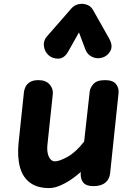

<svg xmlns="http://www.w3.org/2000/svg" viewBox="-20 -950 684 980"><path d="M231 10Q170.5 10 133.2 -17.5Q96 -45 81.8 -97Q67.5 -149 75 -222.5L102.5 -482.5Q104 -493.5 110.5 -507.2Q117 -521 132.8 -531Q148.5 -541 176.5 -541Q213.5 -541 233 -519.2Q252.5 -497.5 249.5 -469.5L222 -210.5Q219.5 -184.5 224 -165.8Q228.5 -147 238 -136.8Q247.5 -126.5 260 -126.5Q283.5 -126.5 325.5 -150Q367.5 -173.5 409.5 -227.5L438 -484Q440 -501.5 457 -521.2Q474 -541 516 -541Q556 -541 572 -521Q588 -501 585 -473.5L542 -65Q538.5 -34.5 517.2 -17.2Q496 0 456 0Q420.5 0 405.2 -18Q390 -36 392 -68L392.5 -72.5Q369 -51 340.8 -32.2Q312.5 -13.5 284.2 -1.8Q256 10 231 10ZM502.5 -656Q475.5 -648 450.8 -659.5Q426 -671 416.5 -696L383 -784.5L329 -688.5Q309 -652 279 -650.8Q249 -649.5 227.5 -668.5Q207 -688 204 -715.5Q201 -743 219.5 -764L344 -906.5Q355 -919 368.8 -924.8Q382.5 -930.5 396.5 -930.5Q413.5 -930.5 429.2 -923.5Q445 -916.5 455.5 -898L537 -753.5Q557.5 -717 543.8 -690.8Q530 -664.5 502.5 -656Z"/></svg>

Font: Edu NSW ACT Hand
Style: Regular
Weight: 400
Designer: Tina and Corey Anderson, Eben Sorkin, Mirko Velimirovic
Foundry: Sorkin Type Co.
Version: Version 2.000